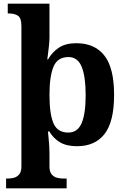

<svg xmlns="http://www.w3.org/2000/svg" viewBox="-20 -780 685 1040"><path d="M13 240V187H25Q40 187 56.5 182.5Q73 178 84.5 164Q96 150 96 122V-637Q96 -683 77 -695Q58 -707 29 -707H22V-760H248V-576Q248 -558 245 -530Q242 -502 239 -480Q236 -458 236 -458H240Q262 -497 298.5 -521.5Q335 -546 393 -546Q493 -546 545.5 -479Q598 -412 598 -266Q598 -121 546.5 -54.5Q495 12 397 12Q340 12 304.5 -9.5Q269 -31 247 -68H240Q240 -68 241 -55.5Q242 -43 244 -23.5Q246 -4 247 16.5Q248 37 248 53V122Q248 150 259.5 164Q271 178 288 182.5Q305 187 319 187H341V240ZM350 -62Q400 -62 422 -112.5Q444 -163 444 -265Q444 -365 422.5 -418Q401 -471 351 -471Q291 -471 269.5 -418Q248 -365 248 -266Q248 -163 269.5 -112.5Q291 -62 350 -62Z"/></svg>

Font: Noto Serif Test
Style: Regular
Weight: 400
Version: Version 1.000